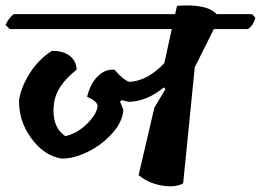

<svg xmlns="http://www.w3.org/2000/svg" viewBox="-32 -674 943 694"><path d="M879 -623 891 -610Q884 -582 864 -569H741L672 -431L630 -11Q600 5 552 -3.5Q504 -12 469 -41L526 -285L566 -352L560 -358Q498 -307 434 -306L407 -312L402 -306L414 -277Q411 -232 371 -189Q331 -146 279.5 -122.5Q228 -99 189 -101Q126 -112 80.5 -175Q35 -238 37 -313Q44 -359 75.5 -409Q107 -459 155 -490Q195 -491 219.5 -472.5Q244 -454 245 -422Q170 -363 163 -299Q153 -217 204 -182Q246 -191 282 -226Q318 -261 321 -292Q317 -310 283 -324Q294 -371 321 -398Q348 -425 382 -422Q413 -385 436 -378Q502 -382 562 -446L589 -569H3L-12 -584Q1 -611 18 -623H601L608 -653Q716 -661 751 -623Z"/></svg>

Font: Tillana SemiBold
Style: Regular
Weight: 600
Designer: Lipi Raval (Devanagari, Latin), Jonny Pinhorn (Latin)
Foundry: Indian Type Foundry
Version: Version 2.003;PS 1.0;hotconv 1.0.79;makeotf.lib2.5.61930; tt